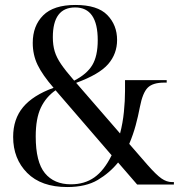

<svg xmlns="http://www.w3.org/2000/svg" viewBox="-20 -744 730 774"><path d="M251 10Q146 10 89.5 -47Q33 -104 33 -192Q33 -264 73 -312Q113 -360 196 -390Q151 -442 131.5 -482.5Q112 -523 112 -571Q112 -640 154 -682Q196 -724 284 -724Q373 -724 412.5 -683.5Q452 -643 452 -583Q452 -527 416 -485.5Q380 -444 287 -410L464 -206Q475 -248 479.5 -293Q484 -338 484 -377V-421H652V-411H642Q596 -411 575.5 -390.5Q555 -370 544 -313Q537 -276 527 -239Q517 -202 501 -164L574 -80Q610 -39 631 -24.5Q652 -10 673 -10H681V0H533L456 -89Q422 -47 374 -18.5Q326 10 251 10ZM279 -419Q330 -445 352 -481.5Q374 -518 374 -582Q374 -714 283 -714Q193 -714 193 -594Q193 -562 200.5 -537Q208 -512 226.5 -485Q245 -458 279 -419ZM266 -1Q321 -1 360.5 -29Q400 -57 430 -118L204 -380Q165 -353 144.5 -309.5Q124 -266 124 -194Q124 -91 161 -46Q198 -1 266 -1Z"/></svg>

Font: Noto Serif Display SemiCondensed
Style: Regular
Weight: 400
Width: 4
Designer: Monotype Design Team
Foundry: Monotype Imaging Inc.
Version: Version 2.009